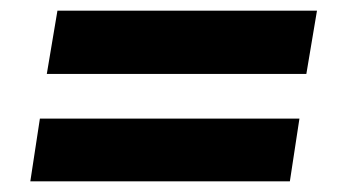

<svg xmlns="http://www.w3.org/2000/svg" viewBox="-20 -469 640 361"><path d="M68 -330 88 -449H576L556 -330ZM37 -128 55 -246H543L525 -128Z"/></svg>

Font: Nunito Sans 10pt Black
Style: Italic
Weight: 900
Italic angle: -9°
Designer: Vernon Adams
Foundry: Vernon Adams
Version: Version 3.101;gftools[0.9.27]